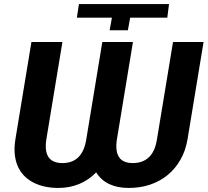

<svg xmlns="http://www.w3.org/2000/svg" viewBox="-20 -923 1030 953"><path d="M56.5 -232.2 136 -714.5H289.8L210.2 -232.2Q191.4 -113.6 290.1 -113.6Q389.9 -113.6 408.4 -232.2L487.9 -714.5H639.9L560.4 -232.2Q541.9 -113.6 638.8 -113.6Q688.9 -113.6 719.5 -142.9Q750 -172.2 759.2 -232.2L838.8 -714.5H990.4L910.9 -232.2Q901.6 -176.1 876.2 -131.2Q850.9 -86.3 812.9 -54.9Q774.9 -23.4 725.5 -6.7Q676.1 9.9 618.6 9.9Q563.2 9.9 522.2 -9.4Q481.2 -28.8 457.4 -67.5Q419.7 -28.8 372.3 -9.4Q324.9 9.9 269.5 9.9Q197.1 9.9 144.2 -17.8Q117.9 -31.6 98.5 -52Q79.2 -72.4 67.6 -99.4Q56.1 -126.4 53.1 -159.6Q50.1 -192.8 56.5 -232.2ZM371.8 -902.7H818.9L810.4 -835.2H626.1L614.7 -772.7H524.1L535.5 -835.2H361.5Z"/></svg>

Font: Inter P
Style: Bold Italic
Weight: 700
Italic angle: 9.39999°
Designer: Rasmus Andersson
Foundry: rsms
Version: Version 3.018;git-588b23468